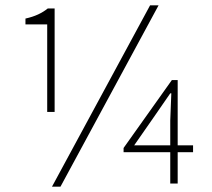

<svg xmlns="http://www.w3.org/2000/svg" viewBox="-20 -692 798 724"><path d="M176 12 546 -672H578L208 12ZM158 -270V-600H76V-622Q103 -628 123.5 -637.5Q144 -647 160 -660H186V-270ZM622 0V-238L626 -340H622L564 -256L486 -144H708V-118H446V-134L628 -390H650V0Z"/></svg>

Font: Assistant ExtraLight ExtraLight
Style: Regular
Weight: 250
Version: Version 3.000